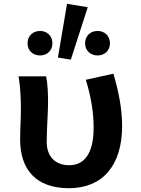

<svg xmlns="http://www.w3.org/2000/svg" viewBox="-20 -977 740 1011"><path d="M333 -957 285 -674 353 -663 442 -939ZM125 -749C125 -710 154 -685 191 -685C227 -685 256 -710 256 -749C256 -789 227 -814 191 -814C154 -814 125 -789 125 -749ZM428 -749C428 -710 457 -685 494 -685C530 -685 559 -710 559 -749C559 -789 530 -814 494 -814C457 -814 428 -789 428 -749ZM86 -242C86 -85 169 14 343 14C521 14 623 -107 623 -313C623 -405 604 -499 577 -589L432 -557C462 -458 473 -379 473 -305C473 -168 424 -107 344 -107C278 -107 226 -146 226 -230C226 -299 233 -386 233 -435C233 -488 231 -535 223 -575H78C88 -513 90 -450 90 -403C90 -350 86 -295 86 -242Z"/></svg>

Font: Kawkab Mono
Style: Bold
Weight: 700
Monospace: yes
Designer: Abdullah Arif
Foundry: Abdullah Arif
Version: Version 1.000;PS 000.500;hotconv 1.0.88;makeotf.lib2.5.64775